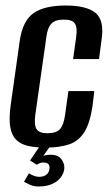

<svg xmlns="http://www.w3.org/2000/svg" viewBox="-20 -524 399 696"><path d="M146 11Q109 11 82 5Q55 -1 38.5 -17.5Q22 -34 17 -64.5Q12 -95 19 -145L52 -379Q63 -450 102.5 -477Q142 -504 218 -504Q294 -504 326.5 -477Q359 -450 348 -379L339 -310H245L256 -389Q261 -423 252 -438Q243 -453 211 -453Q180 -453 166 -438Q152 -423 148 -389L108 -108Q103 -71 112.5 -56Q122 -41 152 -41Q184 -41 197.5 -56Q211 -71 216 -108L228 -194H322L316 -145Q307 -79 286 -45.5Q265 -12 230 -0.5Q195 11 146 11ZM120 152Q102 152 88 145.5Q74 139 67 135L85 104Q90 108 101 112.5Q112 117 121 117Q139 117 148.5 109Q158 101 159 89Q163 65 137 65Q130 65 124 67.5Q118 70 113 73L89 58L128 0H166L132 48L127 46Q134 41 143.5 39Q153 37 164 37Q191 37 203 53.5Q215 70 213 89Q209 116 184.5 134Q160 152 120 152Z"/></svg>

Font: Alumni Sans SemiBold
Style: Italic
Weight: 600
Italic angle: -8°
Version: Version 1.016